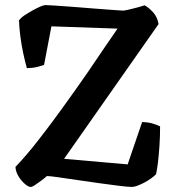

<svg xmlns="http://www.w3.org/2000/svg" viewBox="-20 -738 694 758"><path d="M101 0Q92 0 78 -12Q64 -24 53 -42Q42 -60 41 -79Q84 -124 130.5 -183.5Q177 -243 226.5 -311.5Q276 -380 326 -452Q356 -497 386 -540.5Q416 -584 444 -625L183 -634L154 -482Q145 -478 126 -473.5Q107 -469 86 -469Q79 -494 72 -526.5Q65 -559 60.5 -593.5Q56 -628 55 -657Q61 -667 76 -677Q91 -687 108 -696.5Q125 -706 139 -712Q153 -718 159 -718Q167 -718 197 -716Q227 -714 267.5 -711Q308 -708 349 -704.5Q390 -701 422 -699Q454 -697 466 -696Q476 -697 492.5 -701Q509 -705 526 -709.5Q543 -714 551 -717Q566 -709 583.5 -690.5Q601 -672 606 -643L233 -111L484 -89L541 -256Q564 -256 583.5 -250Q603 -244 612 -239Q612 -198 609.5 -161.5Q607 -125 603.5 -96Q600 -67 596 -50Q588 -42 575.5 -33Q563 -24 548.5 -16.5Q534 -9 521.5 -4.5Q509 0 501 0Q485 0 449.5 -4.5Q414 -9 370.5 -15Q327 -21 283.5 -27.5Q240 -34 208 -38.5Q176 -43 165 -43Q154 -33 141 -23.5Q128 -14 117.5 -7Q107 0 101 0Z"/></svg>

Font: Texturina 12pt SemiBold
Style: Regular
Weight: 600
Designer: Guillermo Torres Carreño
Foundry: Omnibus-Type
Version: Version 1.002